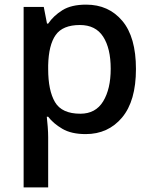

<svg xmlns="http://www.w3.org/2000/svg" viewBox="-20 -569 660 829"><path d="M352 -549Q449 -549 508 -479Q567 -409 567 -271Q567 -133 507 -61.5Q447 10 350 10Q288 10 249 -13Q210 -36 188 -65H182Q184 -48 186 -22.5Q188 3 188 23V240H82V-539H169L183 -467H188Q211 -501 249.5 -525Q288 -549 352 -549ZM325 -461Q251 -461 220.5 -418Q190 -375 188 -287V-271Q188 -178 217.5 -128Q247 -78 327 -78Q393 -78 425.5 -131.5Q458 -185 458 -272Q458 -360 425.5 -410.5Q393 -461 325 -461Z"/></svg>

Font: Noto Sans Khmer UI Medium
Style: Regular
Weight: 500
Designer: Danh Hong and the Monotype Design Team
Foundry: Monotype Imaging Inc.
Version: Version 2.002; ttfautohint (v1.8.4.7-5d5b)